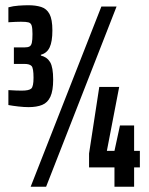

<svg xmlns="http://www.w3.org/2000/svg" viewBox="-20 -713 567 733"><path d="M89 -304Q72 -304 50 -306.5Q28 -309 12 -312V-369Q27 -368 40.5 -367.5Q54 -367 63 -367Q91 -367 99.5 -375Q108 -383 108 -416Q108 -453 100.5 -461Q93 -469 73 -469H33V-532H73Q86 -532 92.5 -535.5Q99 -539 101.5 -549.5Q104 -560 104 -583Q104 -605 101 -615Q98 -625 89 -627.5Q80 -630 60 -630Q52 -630 39 -629.5Q26 -629 12 -628V-685Q30 -690 51 -691.5Q72 -693 89 -693Q116 -693 137 -686.5Q158 -680 169 -659.5Q180 -639 180 -597Q180 -554 169.5 -532Q159 -510 136 -504V-501Q160 -495 171.5 -475.5Q183 -456 183 -409Q183 -367 172.5 -344Q162 -321 141 -312.5Q120 -304 89 -304ZM97 0 367 -688H425L156 0ZM417 0V-74H320V-127L359 -381H435L388 -137H417L438 -234H492V-137H514V-74H492V0Z"/></svg>

Font: Saira UltraCondensed ExtraBold
Style: Regular
Weight: 800
Width: 1
Designer: Hector Gatti with collaboration of the Omnibus-Type team
Foundry: Omnibus-Type
Version: Version 1.101